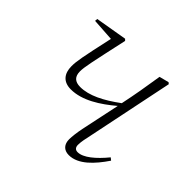

<svg xmlns="http://www.w3.org/2000/svg" viewBox="-122 -591 737 737"><g transform="rotate(45 246.5 -222.5)"><path d="M160 -172C221 -172 281 -211 333 -255C332 -254 332 -253 332 -252L299 -96C294 -71 291 -47 291 -32C291 -6 305 12 333 12C384 12 428 -36 463 -88L453 -96C417 -52 379 -20 349 -20C337 -20 330 -27 330 -41C330 -59 335 -79 339 -98L412 -452L406 -457L367 -447C357 -382 348 -330 336 -273C279 -231 227 -204 179 -204C150 -204 136 -218 136 -246C136 -270 144 -305 176 -451L170 -457L41 -435L40 -424L132 -418C104 -291 99 -264 99 -237C99 -197 119 -172 160 -172Z"/></g></svg>

Font: Source Serif 4 Display Light
Style: Italic
Weight: 300
Italic angle: -12°
Designer: Frank Grießhammer
Foundry: Adobe Systems Incorporated
Version: Version 4.004;hotconv 1.0.117;makeotfexe 2.5.65602